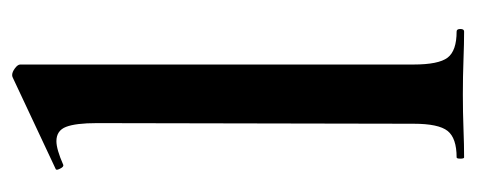

<svg xmlns="http://www.w3.org/2000/svg" viewBox="-248 -516 765 308"><g transform="rotate(-90 134.0 -362.5)"><path d="M35 0Q33 0 33 -6Q33 -12 35 -12Q66 -12 77.5 -26.5Q89 -41 89 -81L90 -589Q90 -623 84 -638.5Q78 -654 61 -654Q48 -654 23 -643Q20 -642 17 -648Q14 -654 16 -655L163 -724Q165 -725 167 -725Q172 -725 178 -720.5Q184 -716 184 -712V-81Q184 -41 195 -26.5Q206 -12 237 -12Q241 -12 241 -6Q241 0 237 0Q218 0 191.5 -1Q165 -2 136 -2Q107 -2 81 -1Q55 0 35 0Z"/></g></svg>

Font: Cormorant Garamond Light
Style: Bold
Weight: 700
Version: Version 4.001